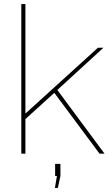

<svg xmlns="http://www.w3.org/2000/svg" viewBox="-20 -750 548 937"><path d="M465.8 0 245.1 -296.9 104 -168.9V0H84V-730H104V-195.8L458 -517.1H484.9L259.8 -311L490.2 0ZM248 167 257.8 108.9H249V49.8H274.9V108.9L262.2 167Z"/></svg>

Font: Rawline Thin
Style: Regular
Weight: 250
Designer: Matt McInerney, Pablo Impallari, Rodrigo Fuenzalida
Foundry: Matt McInerney, Pablo Impallari, Rodrigo Fuenzalida
Version: Version 4.020;PS 004.020;hotconv 1.0.88;makeotf.lib2.5.64775